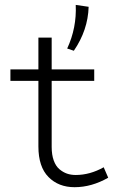

<svg xmlns="http://www.w3.org/2000/svg" viewBox="-20 -757 485 791"><path d="M284.2 -547.9 256.8 -557.1Q296.4 -642.6 292 -736.8L345.2 -729Q342.3 -632.8 284.2 -547.9ZM407.2 -67.9 425.8 -24.9Q357.4 14.2 287.1 14.2Q221.2 14.2 179.7 -27.8Q138.2 -69.8 138.2 -153.8V-423.8H22.9V-471.2H138.2V-602.1H192.9V-471.2H368.2V-423.8H192.9V-151.9Q192.9 -119.1 201.4 -95.7Q210 -72.3 224.9 -59.8Q239.7 -47.4 256.1 -41.7Q272.5 -36.1 292 -36.1Q350.6 -36.1 407.2 -67.9Z"/></svg>

Font: BioRhyme Light
Style: Regular
Weight: 300
Designer: Aoife Mooney
Foundry: Aoife Mooney Type
Version: Version 1.500;PS 001.500;hotconv 1.0.88;makeotf.lib2.5.64775